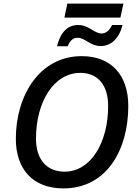

<svg xmlns="http://www.w3.org/2000/svg" viewBox="-20 -1037 764 1067"><path d="M338 -939H649L666 -1017H354ZM297 -780H356C369 -810 384 -827 412 -827C453 -827 482 -781 539 -781C596 -781 642 -822 661 -898H603C588 -868 570 -851 544 -851C504 -851 474 -898 414 -898C353 -898 315 -854 297 -780ZM333 10C573 10 693 -205 693 -448C693 -618 600 -725 434 -725C199 -725 68 -505 68 -266C68 -97 162 10 333 10ZM339 -83C240 -83 180 -150 180 -267C180 -468 277 -632 427 -632C524 -632 581 -564 581 -448C581 -245 485 -83 339 -83Z"/></svg>

Font: Noto Sans Medium
Style: Italic
Weight: 500
Italic angle: -12°
Designer: Monotype Design Team
Foundry: Monotype Imaging Inc.
Version: Version 2.013